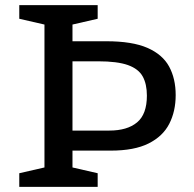

<svg xmlns="http://www.w3.org/2000/svg" viewBox="-20 -727 756 747"><path d="M360 -53V0H55V-53L153 -75.5V-631.5L55 -654V-707H360V-654L262 -631.5V-566.5H394Q494.5 -566.5 553.5 -540.8Q612.5 -515 638 -468Q663.5 -421 663.5 -357Q663.5 -294 638.5 -245.2Q613.5 -196.5 558 -168.8Q502.5 -141 411 -141H262V-75.5ZM551.5 -355Q551.5 -400 535.2 -429.5Q519 -459 477.8 -473.8Q436.5 -488.5 361.5 -488.5H262V-219H405.5Q475 -219 513.2 -250.8Q551.5 -282.5 551.5 -355Z"/></svg>

Font: Newsreader 6pt
Style: Regular
Weight: 400
Designer: Hugues Gentile
Foundry: Production Type
Version: Version 1.003; ttfautohint (v1.8.3)